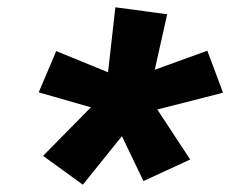

<svg xmlns="http://www.w3.org/2000/svg" viewBox="-20 -772 640 526"><path d="M207 -266 98 -345 229 -478 86 -519 134 -632 276 -574 296 -752 438 -733 404 -581 548 -633 591 -518 411 -472 501 -335 373 -276 314 -399Z"/></svg>

Font: Iosevka Etoile Heavy
Style: Italic
Weight: 900
Italic angle: -9°
Designer: Belleve Invis
Foundry: Belleve Invis
Version: Version 22.1.2; ttfautohint (v1.8.4)